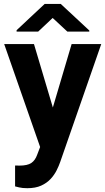

<svg xmlns="http://www.w3.org/2000/svg" viewBox="-20 -755 542 988"><path d="M348.6 -528.3H501L289.6 79.1Q282.7 99.1 271 122.3Q259.3 145.5 240 166.3Q220.7 187 191.7 200.2Q162.6 213.4 120.6 213.4Q107.4 213.4 97.4 212.4Q87.4 211.4 78.1 209.2Q68.8 207 57.6 204.1V96.7Q63 96.7 68.8 96.9Q74.7 97.2 79.6 97.2Q121.1 97.2 141.1 83.7Q161.1 70.3 171.4 41L210 -60.1ZM267.1 -150.9 287.1 4.9 190.9 14.2 1.5 -528.3H154.8ZM439.5 -598.1V-592.3H326.7L251 -662.6L176.3 -592.3H65.4V-599.6L210 -734.9H292.5Z"/></svg>

Font: Heebo
Style: Bold
Weight: 700
Designer: Oded Ezer
Foundry: Ezer Type House
Version: Version 3.100